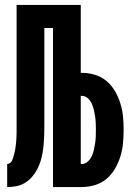

<svg xmlns="http://www.w3.org/2000/svg" viewBox="-20 -755 540 775"><path d="M9 0V-93Q15 -93 20.5 -97Q26 -101 28.5 -106.5Q31 -112 33 -118Q35 -124 36.5 -130.5Q38 -137 39.5 -143Q41 -149 42 -155Q43 -161 43.5 -167.5Q44 -174 45 -180Q46 -186 46 -192.5Q46 -199 46.5 -205Q47 -211 47 -217.5Q47 -224 47 -230.5Q47 -237 47 -243Q47 -249 47 -256V-735H306V-461H310Q337 -461 363.5 -453Q390 -445 410.5 -427.5Q431 -410 444.5 -386.5Q458 -363 466 -337Q474 -311 476.5 -284.5Q479 -258 479 -231Q479 -204 476.5 -177Q474 -150 466 -124Q458 -98 444.5 -74.5Q431 -51 410.5 -33.5Q390 -16 363.5 -8Q337 0 310 0H194V-642H159V-286Q159 -268 159 -249.5Q159 -231 158.5 -212.5Q158 -194 156.5 -175.5Q155 -157 152 -139Q149 -121 143.5 -103.5Q138 -86 129 -69.5Q120 -53 108 -39.5Q96 -26 80 -16.5Q64 -7 46 -3.5Q28 0 9 0ZM310 -93Q324 -93 334.5 -103Q345 -113 350.5 -125Q356 -137 359 -150Q362 -163 364 -176.5Q366 -190 366.5 -203.5Q367 -217 367 -231Q367 -244 366.5 -257.5Q366 -271 364 -284.5Q362 -298 359 -311Q356 -324 350.5 -336.5Q345 -349 334.5 -358.5Q324 -368 310 -368H306V-93Z"/></svg>

Font: Iosevka Curly Heavy
Style: Regular
Weight: 900
Monospace: yes
Designer: Belleve Invis
Foundry: Belleve Invis
Version: Version 22.1.2; ttfautohint (v1.8.4)